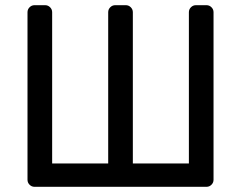

<svg xmlns="http://www.w3.org/2000/svg" viewBox="-20 -720 929 740"><path d="M86 -27V-673Q86 -684 94 -692Q102 -700 113 -700H154Q165 -700 173 -692Q181 -684 181 -673V-90H397V-673Q397 -684 405 -692Q413 -700 424 -700H465Q476 -700 484 -692Q492 -684 492 -673V-90H708V-673Q708 -684 716 -692Q724 -700 735 -700H776Q787 -700 795 -692Q803 -684 803 -673V-27Q803 -16 795 -8Q787 0 776 0H113Q102 0 94 -8Q86 -16 86 -27Z"/></svg>

Font: Rubik
Style: Regular
Weight: 400
Designer: Hubert & Fischer
Foundry: Hubert & Fischer
Version: Version 1.100